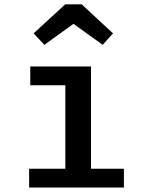

<svg xmlns="http://www.w3.org/2000/svg" viewBox="-20 -839 655 859"><path d="M115.4 -541.5H387.2V-84.1H534.4V0H110.3V-84.1H272.3V-457.4H115.4ZM308.7 -732.3 178.5 -638.5 130.3 -689.7 271.8 -819.5H345.6L485.6 -689.7L439.5 -638.5Z"/></svg>

Font: Fira Code Fixed Medium
Style: Regular
Weight: 500
Monospace: yes
Designer: Carrois Corporate, Edenspiekermann AG, Nikita Prokopov
Foundry: Carrois Corporate, Edenspiekermann AG, Nikita Prokopov
Version: Version 5.002